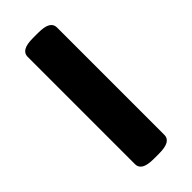

<svg xmlns="http://www.w3.org/2000/svg" viewBox="-181 -557 592 592"><g transform="rotate(-45 115.0 -261.5)"><path d="M104 2Q76 2 63.5 -5.5Q51 -13 51 -27V-496Q51 -510 63.5 -517.5Q76 -525 104 -525H126Q154 -525 166.5 -517.5Q179 -510 179 -496V-27Q179 -13 166.5 -5.5Q154 2 126 2Z"/></g></svg>

Font: Asap Condensed SemiBold
Style: Regular
Weight: 600
Width: 3
Designer: Pablo Cosgaya
Foundry: Omnibus-Type
Version: Version 3.001; ttfautohint (v1.8.4.7-5d5b)